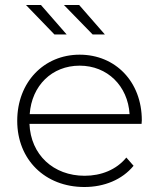

<svg xmlns="http://www.w3.org/2000/svg" viewBox="-20 -745 637 769"><path d="M144 -725C144 -725 247 -607 247 -607C247 -607 198 -607 198 -607C198 -607 84 -725 84 -725C84 -725 144 -725 144 -725ZM297 -725C297 -725 400 -607 400 -607C400 -607 351 -607 351 -607C351 -607 236 -725 236 -725C236 -725 297 -725 297 -725ZM548 -263C548 -259 547 -254 547 -249C547 -249 98 -249 98 -249C103 -125 194 -41 319 -41C385 -41 446 -65 486 -114C486 -114 515 -81 515 -81C469 -25 397 4 318 4C160 4 49 -106 49 -261C49 -416 156 -526 299 -526C442 -526 548 -418 548 -263ZM299 -482C188 -482 107 -402 99 -288C99 -288 499 -288 499 -288C492 -401 410 -482 299 -482Z"/></svg>

Font: TamingNoise
Style: Regular
Weight: 500
Designer: Julieta Ulanovsky
Foundry: Julieta Ulanovsky
Version: ""